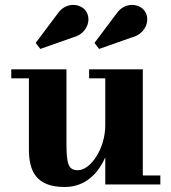

<svg xmlns="http://www.w3.org/2000/svg" viewBox="-20 -737 685 767"><path d="M508 -588C562 -602 582 -657.5 558.5 -692.5C538.5 -722.5 479 -732.5 444.5 -681.5L357.5 -565.5L376 -541.5ZM273 -588C327 -602 347 -657.5 323.5 -692.5C303.5 -722.5 244 -732.5 209.5 -681.5L122.5 -565.5L141 -541.5ZM245.5 -460H25V-424H95.5V-141C95.5 -54 123.5 10 238.5 10C321 10 372.5 -44.5 400.5 -108.5V0H620.5V-36H550.5V-460H336V-424H400.5V-236.5C400.5 -141.5 340.5 -57 291.5 -57C253.5 -57 245.5 -80.5 245.5 -164.5Z"/></svg>

Font: Bodoni* 06
Style: Bold
Weight: 700
Version: Version 2.2